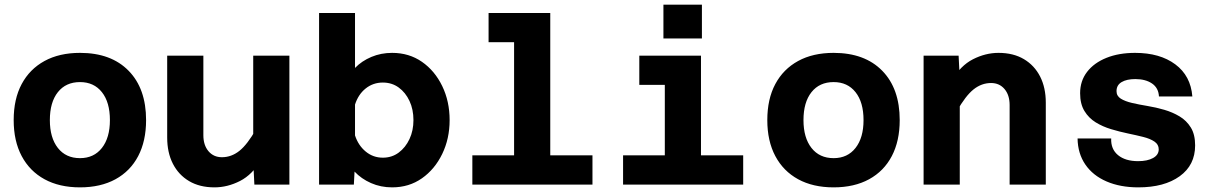

<svg xmlns="http://www.w3.org/2000/svg" viewBox="-20 -796 5240 828"><path d="M325 12Q236 12 172 -23Q108 -58 73.5 -123Q39 -188 39 -278Q39 -369 73.5 -433.5Q108 -498 172 -533Q236 -568 325 -568Q459 -568 534.5 -491Q610 -414 610 -278Q610 -188 576 -123Q542 -58 478 -23Q414 12 325 12ZM325 -114Q385 -114 419.5 -158Q454 -202 454 -278Q454 -355 419.5 -398.5Q385 -442 325 -442Q264 -442 229.5 -398.5Q195 -355 195 -278Q195 -202 229.5 -158Q264 -114 325 -114Z M857 -556V-213Q857 -170 879 -144Q901 -118 937 -118Q978 -118 1012.5 -145.5Q1047 -173 1085 -240L1107 -108Q1069 -43 1015 -15.5Q961 12 905 12Q841 12 795.5 -15Q750 -42 725.5 -90Q701 -138 701 -203V-556ZM1228 -556V0H1077L1072 -99V-556Z M1671 -568Q1744 -568 1799.5 -529.5Q1855 -491 1887 -425Q1919 -359 1919 -278Q1919 -198 1887 -132Q1855 -66 1799.5 -27Q1744 12 1671 12Q1622 12 1580 -6.5Q1538 -25 1509 -56L1506 0H1356V-740H1511V-503Q1540 -533 1581.5 -550.5Q1623 -568 1671 -568ZM1631 -116Q1670 -116 1699.5 -138Q1729 -160 1746 -196.5Q1763 -233 1763 -278Q1763 -324 1746 -360.5Q1729 -397 1699.5 -418.5Q1670 -440 1631 -440Q1589 -440 1557 -414.5Q1525 -389 1511 -345V-212Q1525 -169 1557 -142.5Q1589 -116 1631 -116Z M2197 0V-740H2353V0ZM2017 0V-126H2535V0ZM2087 -614V-740H2275V-614Z M2847 0V-556H3003V0ZM2667 0V-126H3185V0ZM2737 -430V-556H2925V-430ZM2841 -630V-776H3007V-630Z M3575 12Q3486 12 3422 -23Q3358 -58 3323.5 -123Q3289 -188 3289 -278Q3289 -369 3323.5 -433.5Q3358 -498 3422 -533Q3486 -568 3575 -568Q3709 -568 3784.5 -491Q3860 -414 3860 -278Q3860 -188 3826 -123Q3792 -58 3728 -23Q3664 12 3575 12ZM3575 -114Q3635 -114 3669.5 -158Q3704 -202 3704 -278Q3704 -355 3669.5 -398.5Q3635 -442 3575 -442Q3514 -442 3479.5 -398.5Q3445 -355 3445 -278Q3445 -202 3479.5 -158Q3514 -114 3575 -114Z M4334 0V-343Q4334 -386 4312 -412Q4290 -438 4254 -438Q4213 -438 4178.5 -410.5Q4144 -383 4106 -316L4084 -448Q4122 -513 4176 -540.5Q4230 -568 4286 -568Q4350 -568 4395.5 -541Q4441 -514 4465.5 -466Q4490 -418 4490 -353V0ZM3963 0V-556H4114L4119 -457V0Z M4889 12Q4811 12 4752 -13.5Q4693 -39 4660.5 -86.5Q4628 -134 4627 -199H4772Q4770 -153 4801.5 -127Q4833 -101 4888 -101Q4928 -101 4952.5 -114.5Q4977 -128 4977 -152Q4977 -173 4958.5 -185.5Q4940 -198 4910 -205.5Q4880 -213 4844 -220.5Q4808 -228 4771.5 -239Q4735 -250 4705 -268.5Q4675 -287 4656.5 -317.5Q4638 -348 4638 -394Q4638 -447 4668 -486Q4698 -525 4751.5 -546.5Q4805 -568 4875 -568Q4982 -568 5048.5 -518.5Q5115 -469 5122 -380H4978Q4976 -417 4948 -436Q4920 -455 4876 -455Q4839 -455 4817 -442Q4795 -429 4795 -403Q4795 -382 4813.5 -370.5Q4832 -359 4862 -352Q4892 -345 4928.5 -339Q4965 -333 5001 -322.5Q5037 -312 5067 -294Q5097 -276 5115.5 -246Q5134 -216 5134 -169Q5134 -84 5067.5 -36Q5001 12 4889 12Z"/></svg>

Font: Azeret Mono Thin
Style: Bold
Weight: 700
Version: Version 1.002